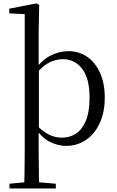

<svg xmlns="http://www.w3.org/2000/svg" viewBox="-20 -825 671 1105"><path d="M119.1 259.8Q120.3 225.6 120.8 185.1Q121.3 144.5 121.8 103.1Q122.3 61.7 122.3 26.7V-743.5L33.3 -748.1V-775.1L189.8 -805.5L205.5 -796.5L202.5 -641V-437.9L203.8 -427.1V-83.1L202.5 -72.8V26.7Q202.5 61.7 203 103.1Q203.5 144.5 204 185.1Q204.5 225.6 205.5 259.8ZM359.6 14.6Q313 14.6 265.4 -9.5Q217.9 -33.6 178.1 -95.7H174.1L187.5 -108.6Q224.8 -68.3 260.9 -50.5Q297 -32.7 337.3 -32.7Q381.1 -32.7 416.9 -55.9Q452.7 -79 474 -129.8Q495.4 -180.6 495.4 -263Q495.4 -374.9 452.4 -429.7Q409.4 -484.5 341.5 -484.5Q304.3 -484.5 266.7 -466.9Q229.1 -449.3 185.3 -398.2L172.4 -413.2H175.1Q215.8 -477 268.4 -503.8Q321 -530.6 373.3 -530.6Q434.5 -530.6 481.7 -498.1Q528.8 -465.6 555.8 -405.7Q582.9 -345.7 582.9 -264Q582.9 -178.5 553.8 -116Q524.8 -53.4 474.4 -19.4Q424 14.6 359.6 14.6ZM34.6 259.8V232.4L144.5 222.2H183.9L301.3 232.4V259.8Z"/></svg>

Font: Noto Serif TC
Style: Regular
Weight: 200
Designer: Ryoko NISHIZUKA 西塚涼子 (kana & ideographs); Frank Grießhammer (Latin, Greek & Cyrillic); Wenlong ZHANG 张文龙 (bopomofo); San
Foundry: Adobe
Version: Version 2.001;hotconv 1.1.0;makeotfexe 2.6.0